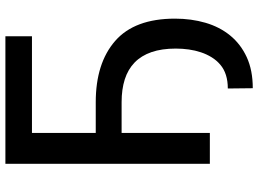

<svg xmlns="http://www.w3.org/2000/svg" viewBox="-138 -628 920 683"><g transform="rotate(-90 321.5 -287.0)"><path d="M79.9 -727.3H533.4V-632.8H189.6V-405.9H299Q437.5 -405.9 516.7 -337Q596.2 -267.8 596.2 -123.9Q596.2 -66.1 581.5 -15.6Q566.8 34.8 536.2 72.3Q505.7 109.7 459.2 131.2Q412.6 152.7 348.7 152.7L347.7 63.9Q400.9 63.9 432.2 37.3Q447.8 24.1 458.6 6.6Q469.5 -11 476.4 -31.6Q483.3 -52.2 486.5 -74.9Q489.7 -97.7 489.7 -121.1Q489.7 -171.2 477.1 -207.6Q464.5 -244 440.2 -267.6Q415.8 -291.2 380.3 -302.6Q344.8 -313.9 299 -313.9H189.6V0H79.9Z"/></g></svg>

Font: Inter P Medium
Style: Regular
Weight: 500
Designer: Rasmus Andersson
Foundry: rsms
Version: Version 3.018;git-588b23468